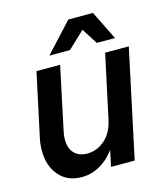

<svg xmlns="http://www.w3.org/2000/svg" viewBox="-110 -813 794 910"><g transform="rotate(-15 287.0 -358.0)"><path d="M180 11Q109 11 68.5 -36.5Q28 -84 28 -158Q28 -173 29.5 -188.5Q31 -204 34 -217L101 -530H217L152 -223Q150 -212 148.5 -202.5Q147 -193 147 -183Q147 -138 170 -114Q193 -90 234 -90Q281 -90 320 -124Q359 -158 372 -223L438 -530H554L441 0H325L363 -178L403 -223Q388 -150 354.5 -97.5Q321 -45 276 -17Q231 11 180 11ZM179 -585 310 -727H395L386 -685L280 -585ZM412 -585 348 -685 346 -727H431L501 -585Z"/></g></svg>

Font: Radio Canada Big Medium
Style: Italic
Weight: 500
Italic angle: -12°
Designer: Étienne Aubert Bonn
Foundry: Coppers and Brasses
Version: Version 1.001